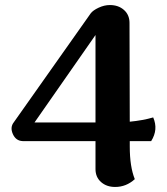

<svg xmlns="http://www.w3.org/2000/svg" viewBox="-20 -727 663 762"><path d="M588 -261Q609 -213 580 -167H495V-146Q495 -65 515 -16Q481 15 437 15Q403 15 381 -4.5Q359 -24 359 -56V-167H70Q43 -168 31 -195Q19 -222 35 -242L340 -674Q349 -686 371.5 -696.5Q394 -707 416 -707Q450 -707 472 -687.5Q494 -668 494 -636L495 -244Q547 -249 588 -261ZM117 -241H359V-588Z"/></svg>

Font: Arima Koshi Bold
Style: Regular
Weight: 700
Designer: Joana Correia and Natanael Gama
Foundry: NDISCOVER
Version: Version 1.019;PS 001.019;hotconv 1.0.88;makeotf.lib2.5.64775